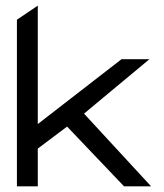

<svg xmlns="http://www.w3.org/2000/svg" viewBox="-20 -661 581 681"><path d="M40 0H114V-134L218 -212L420 0H516L278 -258L510 -451H411L114 -221V-641L40 -591Z"/></svg>

Font: Charger Sport
Style: DfExt
Weight: 400
Designer: Jasper
Foundry: Cannot Into Space Fonts
Version: Version 1.1